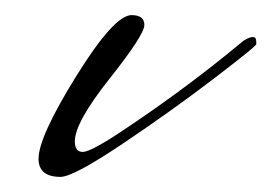

<svg xmlns="http://www.w3.org/2000/svg" viewBox="-20 -221 359 254"><path d="M31 -11Q31 -40 81 -120.5Q131 -201 154 -201Q171 -201 171 -188Q171 -175 125 -117Q79 -59 79 -34Q79 -20 89.5 -20Q100 -20 142 -48Q217 -98 280 -149L302 -167Q310 -172 314.5 -172Q319 -172 319 -166V-163Q323 -163 265.5 -119Q208 -75 142.5 -31Q77 13 60 13Q31 13 31 -11Z"/></svg>

Font: Mrs Saint Delafield
Style: Regular
Weight: 400
Designer: Alejandro Paul
Foundry: Alejandro Paul
Version: Version 1.000